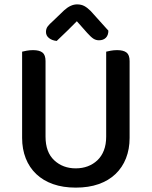

<svg xmlns="http://www.w3.org/2000/svg" viewBox="-20 -843 693 877"><path d="M572 -213Q572 -162 555.5 -120Q539 -78 507.5 -48Q476 -18 430.5 -2Q385 14 326 14Q268 14 222.5 -2Q177 -18 145.5 -48Q114 -78 97.5 -120Q81 -162 81 -213V-607Q88 -609 102 -611.5Q116 -614 131 -614Q160 -614 174 -603Q188 -592 188 -564V-219Q188 -148 227.5 -111Q267 -74 326 -74Q356 -74 381 -83.5Q406 -93 425 -111Q444 -129 454.5 -156Q465 -183 465 -219V-607Q472 -609 486 -611.5Q500 -614 515 -614Q544 -614 558 -603Q572 -592 572 -564ZM331 -746Q312 -727 288.5 -703.5Q265 -680 239 -656Q218 -658 204 -669Q190 -680 190 -697Q190 -712 198 -722.5Q206 -733 222 -747L273 -796Q303 -823 332 -823Q351 -823 365 -815.5Q379 -808 394 -793L475 -703Q475 -682 463.5 -670.5Q452 -659 432 -659Q418 -659 406.5 -666.5Q395 -674 378 -693Z"/></svg>

Font: Baloo Chettan 2 Medium
Style: Regular
Weight: 500
Designer: Maithili Shingre, Unnati Kotecha and Ek Type
Foundry: Ek Type
Version: Version 1.640;hotconv 1.0.111;makeotfexe 2.5.65597; ttfautoh